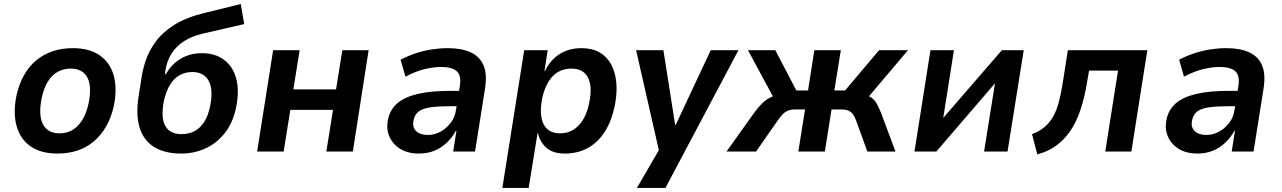

<svg xmlns="http://www.w3.org/2000/svg" viewBox="-20 -749 6336 949"><path d="M264 10Q183 10 132 -25Q81 -60 62.5 -124.5Q44 -189 61 -275Q74 -334 99 -378Q124 -422 160 -451.5Q196 -481 241 -496Q286 -511 340 -511Q421 -511 472 -476Q523 -441 541.5 -377.5Q560 -314 543 -227Q530 -168 504.5 -124Q479 -80 443.5 -50Q408 -20 363 -5Q318 10 264 10ZM274 -90Q310 -90 337.5 -106Q365 -122 386 -154.5Q407 -187 418 -239Q435 -323 411.5 -366.5Q388 -410 329 -410Q296 -410 267 -395Q238 -380 217.5 -347.5Q197 -315 186 -264Q169 -179 192.5 -134.5Q216 -90 274 -90Z M875 10Q797 10 745 -20.5Q693 -51 672 -112.5Q651 -174 664 -266L677 -348Q683 -397 699 -446.5Q715 -496 749 -542.5Q783 -589 841.5 -626Q900 -663 991 -685L1170 -729L1187 -630L983 -583Q930 -571 890.5 -546Q851 -521 827.5 -483.5Q804 -446 797 -397L796 -382H800Q817 -414 843 -437Q869 -460 902.5 -473Q936 -486 976 -486Q1040 -487 1085 -455Q1130 -423 1147 -362.5Q1164 -302 1147 -218Q1131 -141 1090 -90Q1049 -39 993.5 -14.5Q938 10 875 10ZM877 -86Q912 -86 940 -100Q968 -114 988.5 -145Q1009 -176 1019 -226Q1035 -308 1011 -350.5Q987 -393 930 -393Q897 -393 869 -378Q841 -363 821 -331Q801 -299 790 -250Q774 -167 797 -126.5Q820 -86 877 -86Z M1251 0 1330 -501H1461L1430 -307H1641L1672 -501H1802L1724 0H1593L1626 -206H1415L1382 0Z M2050 10Q1996 10 1958.5 -13Q1921 -36 1904.5 -74.5Q1888 -113 1898 -159Q1908 -208 1944.5 -239Q1981 -270 2046 -285Q2111 -300 2207 -300H2267L2257 -224H2205Q2149 -224 2110.5 -219Q2072 -214 2051 -199Q2030 -184 2024 -154Q2017 -121 2036.5 -101.5Q2056 -82 2095 -82Q2127 -82 2156 -97.5Q2185 -113 2207 -141Q2229 -169 2234 -207L2253 -324Q2261 -376 2237.5 -397Q2214 -418 2160 -418Q2124 -418 2079.5 -407.5Q2035 -397 1984 -370L1960 -454Q1999 -474 2037.5 -486.5Q2076 -499 2115.5 -505Q2155 -511 2194 -511Q2260 -511 2305 -491Q2350 -471 2369.5 -427Q2389 -383 2377 -309L2328 0H2220L2236 -102H2233Q2215 -69 2188 -43.5Q2161 -18 2127 -4Q2093 10 2050 10Z M2463 180 2571 -501H2687L2671 -397H2673Q2693 -438 2721 -463Q2749 -488 2782.5 -499.5Q2816 -511 2853 -511Q2924 -511 2966 -474Q3008 -437 3021.5 -372Q3035 -307 3018 -224Q3002 -148 2968 -96Q2934 -44 2884.5 -17Q2835 10 2771 10Q2714 10 2681.5 -18Q2649 -46 2639 -91H2637L2593 180ZM2748 -90Q2785 -90 2813 -107Q2841 -124 2861.5 -157Q2882 -190 2892 -239Q2909 -320 2886.5 -365Q2864 -410 2804 -410Q2769 -410 2740.5 -394.5Q2712 -379 2691.5 -346Q2671 -313 2660 -264Q2644 -182 2666.5 -136Q2689 -90 2748 -90Z M3128 180 3246 -23V35L3124 -501H3259L3317 -132H3320L3493 -501H3630L3269 180Z M3571 0 3708 -192Q3728 -219 3746.5 -237.5Q3765 -256 3788 -267.5Q3811 -279 3844 -283L3814 -247L3677 -501H3812L3916 -302H3974L4005 -501H4136L4104 -302H4157L4325 -501H4468L4253 -247L4236 -284Q4264 -279 4281 -270Q4298 -261 4309.5 -243Q4321 -225 4334 -193L4406 0H4267L4212 -152Q4205 -172 4196 -184Q4187 -196 4174 -202Q4161 -208 4137 -208H4090L4057 0H3926L3959 -208H3910Q3889 -208 3874.5 -202Q3860 -196 3848.5 -184Q3837 -172 3823 -152L3717 0Z M4500 0 4579 -501H4695L4640 -152H4630L4932 -501H5040L4960 0H4844L4900 -350H4909L4608 0Z M5107 14 5081 -86Q5116 -99 5141 -119.5Q5166 -140 5183.5 -169.5Q5201 -199 5212.5 -241Q5224 -283 5233 -340L5258 -501H5651L5572 0H5443L5506 -400H5363L5352 -337Q5340 -264 5320 -205Q5300 -146 5271 -103Q5242 -60 5201.5 -30Q5161 0 5107 14Z M5898 10Q5844 10 5806.5 -13Q5769 -36 5752.5 -74.5Q5736 -113 5746 -159Q5756 -208 5792.5 -239Q5829 -270 5894 -285Q5959 -300 6055 -300H6115L6105 -224H6053Q5997 -224 5958.5 -219Q5920 -214 5899 -199Q5878 -184 5872 -154Q5865 -121 5884.5 -101.5Q5904 -82 5943 -82Q5975 -82 6004 -97.5Q6033 -113 6055 -141Q6077 -169 6082 -207L6101 -324Q6109 -376 6085.5 -397Q6062 -418 6008 -418Q5972 -418 5927.5 -407.5Q5883 -397 5832 -370L5808 -454Q5847 -474 5885.5 -486.5Q5924 -499 5963.5 -505Q6003 -511 6042 -511Q6108 -511 6153 -491Q6198 -471 6217.5 -427Q6237 -383 6225 -309L6176 0H6068L6084 -102H6081Q6063 -69 6036 -43.5Q6009 -18 5975 -4Q5941 10 5898 10Z"/></svg>

Font: Nunito Sans 7pt SemiCondensed
Style: Bold Italic
Weight: 700
Width: 4
Italic angle: -9°
Designer: Vernon Adams
Foundry: Vernon Adams
Version: Version 3.101;gftools[0.9.27]